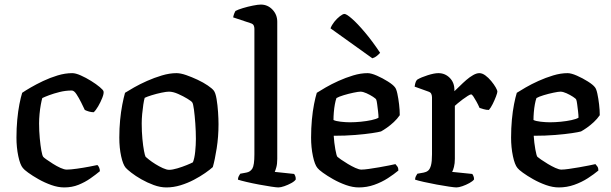

<svg xmlns="http://www.w3.org/2000/svg" viewBox="-20 -820 2674 840"><path d="M261 0Q234 0 204.5 -10.5Q175 -21 148.5 -36Q122 -51 103.5 -64.5Q85 -78 80 -85Q68 -99 60 -137Q52 -175 52 -218Q52 -259 55.5 -296.5Q59 -334 65 -364.5Q71 -395 77 -414Q90 -423 114 -437Q138 -451 168.5 -465.5Q199 -480 232 -490Q265 -500 296 -500Q311 -500 333.5 -490Q356 -480 378.5 -466Q401 -452 416.5 -439Q432 -426 433 -420Q435 -411 427.5 -392Q420 -373 409.5 -355Q399 -337 390 -329Q380 -329 369.5 -332Q359 -335 351 -339Q345 -352 335 -372Q325 -392 314.5 -408Q304 -424 294 -424Q267 -424 241 -417.5Q215 -411 195 -403.5Q175 -396 165 -391Q162 -381 158.5 -362Q155 -343 153 -321Q151 -299 151 -280Q151 -247 154 -215Q157 -183 161 -161Q165 -139 169 -134Q171 -131 183 -122.5Q195 -114 211.5 -103.5Q228 -93 244.5 -85.5Q261 -78 272 -78Q288 -78 316.5 -82Q345 -86 371 -91Q397 -96 406 -98Q410 -95 413.5 -87.5Q417 -80 417 -71Q399 -56 375.5 -39.5Q352 -23 323.5 -11.5Q295 0 261 0Z M708 0Q681 0 652.5 -10.5Q624 -21 598.5 -35.5Q573 -50 554.5 -64.5Q536 -79 530 -86Q518 -100 510 -136.5Q502 -173 502 -218Q502 -258 505.5 -294.5Q509 -331 515 -362Q521 -393 527 -414Q541 -423 566.5 -437.5Q592 -452 623.5 -466Q655 -480 688.5 -490Q722 -500 752 -500Q770 -500 794.5 -491.5Q819 -483 844.5 -471Q870 -459 889 -446Q908 -433 915 -424Q923 -414 927.5 -387Q932 -360 934 -329.5Q936 -299 936 -277Q936 -222 928 -171Q920 -120 911 -89Q899 -78 877.5 -63Q856 -48 828.5 -33.5Q801 -19 770 -9.5Q739 0 708 0ZM720 -77Q734 -77 756 -83.5Q778 -90 797.5 -98Q817 -106 824 -110Q831 -127 834 -156.5Q837 -186 837 -212Q837 -245 834.5 -280Q832 -315 828.5 -341Q825 -367 821 -372Q818 -377 800 -388Q782 -399 759.5 -409Q737 -419 719 -419Q708 -419 686.5 -414.5Q665 -410 644 -403.5Q623 -397 613 -392Q610 -382 607 -362.5Q604 -343 602 -321Q600 -299 600 -280Q600 -244 603 -212.5Q606 -181 610 -160Q614 -139 617 -134Q620 -131 632 -121.5Q644 -112 660 -102Q676 -92 692.5 -84.5Q709 -77 720 -77Z M1198 0Q1190 0 1166.5 -3.5Q1143 -7 1113.5 -12.5Q1084 -18 1058.5 -24Q1033 -30 1021 -34Q1021 -42 1024.5 -49Q1028 -56 1031 -60L1058 -65Q1075 -68 1084 -82.5Q1093 -97 1093 -145V-694Q1093 -702 1090 -708.5Q1087 -715 1078 -718L1000 -744Q1002 -754 1005 -761.5Q1008 -769 1010 -772Q1021 -778 1042.5 -784.5Q1064 -791 1086.5 -795.5Q1109 -800 1121 -800Q1151 -800 1172 -778Q1193 -756 1193 -725V-125Q1193 -103 1189 -88.5Q1185 -74 1182 -68L1267 -59Q1269 -56 1271.5 -50.5Q1274 -45 1274 -35Q1269 -27 1254.5 -19Q1240 -11 1224 -5.5Q1208 0 1198 0Z M1550 0Q1523 0 1493.5 -10.5Q1464 -21 1437.5 -36Q1411 -51 1392.5 -64.5Q1374 -78 1369 -85Q1357 -99 1349 -137Q1341 -175 1341 -218Q1341 -259 1344.5 -296.5Q1348 -334 1354 -364.5Q1360 -395 1366 -414Q1380 -423 1405 -437.5Q1430 -452 1461 -466Q1492 -480 1525 -490Q1558 -500 1588 -500Q1604 -500 1629 -489Q1654 -478 1677 -463.5Q1700 -449 1708 -438Q1714 -431 1718.5 -410Q1723 -389 1726 -363.5Q1729 -338 1729 -316Q1718 -300 1703 -286Q1688 -272 1673 -261.5Q1658 -251 1647 -245Q1637 -242 1607 -237.5Q1577 -233 1534 -229.5Q1491 -226 1440 -226Q1442 -195 1447 -167Q1452 -139 1456 -134Q1459 -131 1472 -122Q1485 -113 1501.5 -103Q1518 -93 1534.5 -85.5Q1551 -78 1561 -78Q1573 -78 1594 -81Q1615 -84 1638.5 -88Q1662 -92 1681.5 -96Q1701 -100 1710 -102Q1714 -98 1718.5 -91.5Q1723 -85 1723 -74Q1704 -58 1677 -40.5Q1650 -23 1617.5 -11.5Q1585 0 1550 0ZM1511 -285Q1534 -285 1559 -287.5Q1584 -290 1605 -294.5Q1626 -299 1636 -305Q1636 -316 1634 -333Q1632 -350 1630 -365Q1628 -380 1626 -384Q1625 -388 1612 -396.5Q1599 -405 1583.5 -412Q1568 -419 1557 -419Q1548 -419 1526.5 -414.5Q1505 -410 1483.5 -403.5Q1462 -397 1452 -391Q1448 -380 1445 -363.5Q1442 -347 1440.5 -329Q1439 -311 1439 -295Q1449 -290 1470.5 -287.5Q1492 -285 1511 -285ZM1609 -565 1426 -696Q1431 -710 1442.5 -724.5Q1454 -739 1467 -749Q1480 -759 1487 -759Q1496 -759 1520 -738Q1544 -717 1576.5 -678.5Q1609 -640 1643 -589Q1639 -584 1629.5 -576Q1620 -568 1609 -565Z M1977 0Q1969 0 1945 -3.5Q1921 -7 1891 -12.5Q1861 -18 1834.5 -24Q1808 -30 1796 -34Q1796 -42 1799.5 -49Q1803 -56 1806 -60L1834 -65Q1845 -67 1853 -73.5Q1861 -80 1865.5 -96.5Q1870 -113 1870 -145V-394Q1870 -402 1867 -409Q1864 -416 1855 -419L1794 -441Q1796 -455 1799 -462Q1802 -469 1806 -472Q1823 -482 1851.5 -491Q1880 -500 1898 -500Q1927 -500 1947.5 -479.5Q1968 -459 1968 -427V-421Q1978 -430 1991.5 -443.5Q2005 -457 2020 -470Q2035 -483 2050 -491.5Q2065 -500 2077 -500Q2090 -500 2103.5 -490Q2117 -480 2129 -465.5Q2141 -451 2148.5 -438Q2156 -425 2156 -419Q2156 -414 2150 -398Q2144 -382 2135.5 -365Q2127 -348 2119 -339Q2107 -339 2095.5 -342.5Q2084 -346 2078 -348Q2072 -362 2064.5 -375.5Q2057 -389 2051 -398Q2045 -407 2041 -407Q2037 -407 2026.5 -400.5Q2016 -394 2004 -385Q1992 -376 1982.5 -368Q1973 -360 1970 -357V-125Q1970 -105 1966 -89.5Q1962 -74 1958 -68L2046 -59Q2048 -57 2051 -50.5Q2054 -44 2054 -35Q2048 -27 2033.5 -19Q2019 -11 2003 -5.5Q1987 0 1977 0Z M2425 0Q2398 0 2368.5 -10.5Q2339 -21 2312.5 -36Q2286 -51 2267.5 -64.5Q2249 -78 2244 -85Q2232 -99 2224 -137Q2216 -175 2216 -218Q2216 -259 2219.5 -296.5Q2223 -334 2229 -364.5Q2235 -395 2241 -414Q2255 -423 2280 -437.5Q2305 -452 2336 -466Q2367 -480 2400 -490Q2433 -500 2463 -500Q2479 -500 2504 -489Q2529 -478 2552 -463.5Q2575 -449 2583 -438Q2589 -431 2593.5 -410Q2598 -389 2601 -363.5Q2604 -338 2604 -316Q2593 -300 2578 -286Q2563 -272 2548 -261.5Q2533 -251 2522 -245Q2512 -242 2482 -237.5Q2452 -233 2409 -229.5Q2366 -226 2315 -226Q2317 -195 2322 -167Q2327 -139 2331 -134Q2334 -131 2347 -122Q2360 -113 2376.5 -103Q2393 -93 2409.5 -85.5Q2426 -78 2436 -78Q2448 -78 2469 -81Q2490 -84 2513.5 -88Q2537 -92 2556.5 -96Q2576 -100 2585 -102Q2589 -98 2593.5 -91.5Q2598 -85 2598 -74Q2579 -58 2552 -40.5Q2525 -23 2492.5 -11.5Q2460 0 2425 0ZM2386 -285Q2409 -285 2434 -287.5Q2459 -290 2480 -294.5Q2501 -299 2511 -305Q2511 -316 2509 -333Q2507 -350 2505 -365Q2503 -380 2501 -384Q2500 -388 2487 -396.5Q2474 -405 2458.5 -412Q2443 -419 2432 -419Q2423 -419 2401.5 -414.5Q2380 -410 2358.5 -403.5Q2337 -397 2327 -391Q2323 -380 2320 -363.5Q2317 -347 2315.5 -329Q2314 -311 2314 -295Q2324 -290 2345.5 -287.5Q2367 -285 2386 -285Z"/></svg>

Font: Texturina Medium 12pt Medium
Style: Regular
Weight: 500
Version: Version 1.002